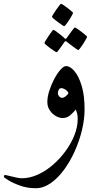

<svg xmlns="http://www.w3.org/2000/svg" viewBox="-74 -661 499 1007"><path d="M369.6 -88.4Q369.6 -36.1 356 21Q342.3 78.1 317.9 132.3Q293.5 186.5 261 230.5Q228.5 274.4 190.9 300.3Q153.3 326.2 113.3 326.2Q69.3 326.2 31.2 312.5Q-6.8 298.8 -30.3 284.2Q-53.7 269.5 -53.7 267.1Q-53.7 263.7 -52 260Q-50.3 256.3 -48.3 256.3Q-45.4 256.3 -28.6 260.7Q-11.7 265.1 8.3 269.5Q28.3 273.9 40.5 273.9Q82.5 273.9 124.8 254.6Q167 235.4 204.3 202.9Q241.7 170.4 271 129.9Q300.3 89.4 316.9 46.4Q333.5 3.4 333.5 -36.1Q333.5 -53.7 330.6 -65.4Q327.6 -77.1 323.7 -86.9Q312.5 -72.8 295.2 -57.4Q277.8 -42 254.9 -42Q236.8 -42 218.3 -52.7Q199.7 -63.5 187 -82.5Q174.3 -101.6 174.3 -126Q174.3 -153.3 184.8 -185.8Q195.3 -218.3 210.9 -247.6Q226.6 -276.9 243.4 -295.7Q260.3 -314.5 272.5 -314.5Q293.5 -314.5 315.9 -288.6Q338.4 -262.7 354 -212.2Q369.6 -161.6 369.6 -88.4ZM285.2 -174.3Q277.8 -186 266.8 -192.4Q255.9 -198.7 249 -198.7Q238.3 -198.7 233.9 -190.2Q229.5 -181.6 229.5 -169.9Q229.5 -164.1 236.1 -156Q242.7 -147.9 252 -147.9Q260.3 -147.9 270.8 -156Q281.2 -164.1 285.2 -174.3ZM309.1 -593.8Q309.1 -590.8 303 -579.8Q296.9 -568.8 288.6 -555.7Q280.3 -542.5 272.7 -533Q265.1 -523.4 262.2 -523.4Q260.7 -523.4 251 -530Q241.2 -536.6 229 -545.7Q216.8 -554.7 207.8 -562.5Q198.7 -570.3 198.7 -572.8Q198.7 -575.7 205.3 -586.4Q211.9 -597.2 220.7 -609.9Q229.5 -622.6 236.8 -631.8Q244.1 -641.1 245.6 -641.1Q248.5 -641.1 258.8 -634.5Q269 -627.9 280.5 -618.9Q292 -609.9 300.5 -602.5Q309.1 -595.2 309.1 -593.8ZM382.8 -468.3Q382.8 -465.8 376.7 -454.8Q370.6 -443.8 362.1 -430.7Q353.5 -417.5 346.2 -408Q338.9 -398.4 335.9 -398.4Q334.5 -398.4 325.4 -404.8Q316.4 -411.1 304.9 -419.7Q293.5 -428.2 284.9 -435.1Q276.4 -441.9 275.4 -442.4Q272.5 -444.8 270 -444.8Q267.6 -444.8 265.1 -442.4Q264.2 -441.4 254.9 -427.7Q245.6 -414.1 235.6 -400.6Q225.6 -387.2 222.7 -387.2Q220.7 -387.2 210.7 -393.6Q200.7 -399.9 188.7 -408.7Q176.8 -417.5 168 -425Q159.2 -432.6 159.2 -435.1Q159.2 -438 165.8 -448.7Q172.4 -459.5 180.9 -472.4Q189.5 -485.4 196.8 -494.9Q204.1 -504.4 205.6 -504.4Q210 -504.4 223.6 -494.1Q237.3 -483.9 250 -473.4Q262.7 -462.9 263.7 -461.4Q268.1 -457 270 -457Q272.9 -457 276.4 -462.4Q277.3 -463.9 286.9 -477.3Q296.4 -490.7 306.4 -503.9Q316.4 -517.1 318.4 -517.1Q320.8 -517.1 330.8 -510.3Q340.8 -503.4 353 -494.4Q365.2 -485.4 374 -477.5Q382.8 -469.7 382.8 -468.3Z"/></svg>

Font: Rohingya Solluk
Style: Regular
Weight: 400
Designer: SIL International
Foundry: SIL International
Version: Version 1.001